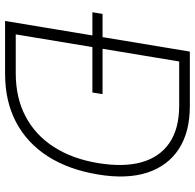

<svg xmlns="http://www.w3.org/2000/svg" viewBox="-26 -742 768 756"><g transform="rotate(90 358.0 -364.0)"><path d="M270.5 0H87.4L94.7 -42H268.1Q365.2 -42 438.7 -80.8Q512.2 -119.6 558.8 -192.4Q605.5 -265.1 622.1 -365.7Q638.7 -466.3 618.7 -537.6Q598.6 -608.9 542.7 -647.2Q486.8 -685.5 395.5 -685.5H199.7L207 -727.5H397.9Q500 -727.5 566.7 -684.1Q633.3 -640.6 659.7 -559.8Q686 -479 667 -365.7Q647.9 -250 595.5 -168.2Q543 -86.4 460.9 -43.2Q378.9 0 270.5 0ZM229 -727.5 108.4 0H62.5L183.1 -727.5ZM28.3 -343.8 34.7 -383.8H350.6L344.2 -343.8Z"/></g></svg>

Font: Inter 16pt ExtraLight
Style: Italic
Weight: 250
Italic angle: -9.3988°
Version: Version 4.001;git-66647c0bb